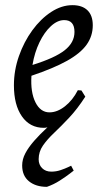

<svg xmlns="http://www.w3.org/2000/svg" viewBox="-20 -484 399 745"><path d="M340 -386Q340 -344 316 -310.5Q292 -277 240 -248Q188 -219 102 -190Q98 -126 117.5 -87Q137 -48 172 -48Q202 -48 232 -71.5Q262 -95 282 -134L296 -133L311 -109Q276 -81 251.5 -58.5Q227 -36 209.5 -20Q192 -4 178 4Q164 12 150 12Q96 12 65 -32.5Q34 -77 34 -153Q34 -211 53.5 -266.5Q73 -322 105.5 -366.5Q138 -411 178.5 -437.5Q219 -464 261 -464Q299 -464 319.5 -444Q340 -424 340 -386ZM229 -406Q203 -406 177.5 -382.5Q152 -359 133 -319.5Q114 -280 106 -232Q193 -259 231 -289Q269 -319 269 -360Q269 -406 229 -406ZM266 178Q266 178 250.5 190Q235 202 211.5 217Q188 232 162 241Q119 241 92.5 219.5Q66 198 66 158Q66 134 78.5 110.5Q91 87 112.5 62.5Q134 38 162 12Q190 -14 221 -42L311 -109Q280 -61 248.5 -27.5Q217 6 190 31.5Q163 57 146.5 81Q130 105 130 134Q130 155 143.5 168.5Q157 182 179 182Q198 182 215.5 176Q233 170 244.5 164.5Q256 159 256 159Z"/></svg>

Font: Alegreya
Style: Italic
Weight: 400
Italic angle: -7°
Designer: Juan Pablo del Peral
Foundry: Huerta Tipografica
Version: Version 2.009